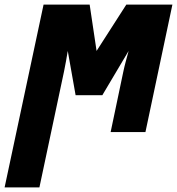

<svg xmlns="http://www.w3.org/2000/svg" viewBox="-84 -573 768 833"><path d="M-64 240H87L194 -264C200 -292 205 -323 210 -352L244 -160H360L474 -352C466 -322 457 -291 451 -262L396 0H547L664 -553H464L335 -352L305 -553H105Z"/></svg>

Font: Noto Sans ExtraCondensed Black
Style: Italic
Weight: 900
Width: 2
Italic angle: -12°
Designer: Monotype Design Team
Foundry: Monotype Imaging Inc.
Version: Version 2.013